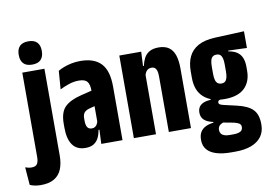

<svg xmlns="http://www.w3.org/2000/svg" viewBox="-129 -822 1614 1149"><g transform="rotate(-10 677.5 -247.0)"><path d="M39 -90.5V-502H173.5V-90.5ZM106.5 -539Q70.5 -539 53.5 -557.5Q36.5 -576 36.5 -607V-612.5Q36.5 -644 53.5 -662.2Q70.5 -680.5 106.5 -680.5Q142.5 -680.5 159.5 -662.2Q176.5 -644 176.5 -612.5V-607Q176.5 -576 159.5 -557.5Q142.5 -539 106.5 -539ZM32 180Q13 180 -4.2 176.5Q-21.5 173 -34 167L-42.5 59Q-33 62.5 -23.5 64.5Q-14 66.5 -4 66.5Q21.5 66.5 30.2 51.8Q39 37 39 11V-111H173.5V25Q173.5 72.5 159.5 107.5Q145.5 142.5 114.2 161.2Q83 180 32 180Z M430.5 0 435 -101H430V-302.5L428 -323Q428 -362 414.2 -379.2Q400.5 -396.5 363.5 -396.5Q332.5 -396.5 302.2 -386.2Q272 -376 247.5 -363.5L256 -475Q272 -484.5 292.5 -492.2Q313 -500 338.2 -505.2Q363.5 -510.5 392 -510.5Q435.5 -510.5 467.2 -499Q499 -487.5 519.5 -464.8Q540 -442 549.8 -407.2Q559.5 -372.5 559.5 -326.5V0ZM334 7.5Q281.5 7.5 255.8 -28.8Q230 -65 230 -133V-157Q230 -227.5 262.5 -259.5Q295 -291.5 363.5 -308L442.5 -327.5L457 -236.5L397.5 -221Q376 -215 366 -203.2Q356 -191.5 356 -169V-154Q356 -128.5 364 -114.8Q372 -101 392 -101Q403.5 -101 411.2 -106.2Q419 -111.5 424 -120.5Q429 -129.5 431 -141L446.5 -85.5H429Q424.5 -59 414.2 -38Q404 -17 384.8 -4.8Q365.5 7.5 334 7.5Z M841 0V-338Q841 -357.5 837.5 -370.5Q834 -383.5 826 -390.2Q818 -397 804 -397Q792.5 -397 783.8 -391.5Q775 -386 769.8 -376.8Q764.5 -367.5 762 -355L734.5 -415.5H762.5Q768 -441.5 779.2 -462.8Q790.5 -484 812 -496.5Q833.5 -509 867.5 -509Q906 -509 929.8 -492.5Q953.5 -476 964.5 -443.5Q975.5 -411 975.5 -362V0ZM628.5 0V-502H761.5L756.5 -398.5L763 -397.5V0Z M1204.5 -136Q1125 -136 1079 -176.2Q1033 -216.5 1033 -295V-335Q1033 -386 1050.8 -423.5Q1068.5 -461 1107.5 -483Q1146.5 -505 1211.5 -508L1388.5 -515.5V-414L1275.5 -418V-413Q1306.5 -408.5 1326.5 -395.2Q1346.5 -382 1356.2 -359.5Q1366 -337 1366 -303.5V-280Q1366 -213 1325.8 -174.5Q1285.5 -136 1204.5 -136ZM1196 81H1218.5Q1239.5 81 1252.2 77Q1265 73 1270.8 65.2Q1276.5 57.5 1276.5 47.5V46.5Q1276.5 31 1265 24Q1253.5 17 1233.5 12.5L1156 -2L1178 -1.5Q1165.5 2 1156.5 7.5Q1147.5 13 1143 21.2Q1138.5 29.5 1138.5 40.5V41Q1138.5 53 1144.5 62Q1150.5 71 1163.2 76Q1176 81 1196 81ZM1188 185Q1136 185 1098.8 173.8Q1061.5 162.5 1042 139.5Q1022.5 116.5 1022.5 81.5V79.5Q1022.5 50.5 1034.2 32Q1046 13.5 1066.8 3.8Q1087.5 -6 1113.5 -8.5V-13Q1077.5 -20.5 1059.2 -37.2Q1041 -54 1041 -81.5V-82.5Q1041 -103 1050.5 -116.8Q1060 -130.5 1078 -137.8Q1096 -145 1121.5 -146.5V-163.5L1197 -138H1185.5Q1175 -138 1169 -134.2Q1163 -130.5 1163 -123Q1163 -114 1170.5 -109.8Q1178 -105.5 1193.5 -102L1269.5 -84.5Q1335.5 -69.5 1364.8 -39.5Q1394 -9.5 1394 48V53Q1394 95.5 1372.2 125Q1350.5 154.5 1310.2 169.8Q1270 185 1213.5 185ZM1202 -231Q1216.5 -231 1224.8 -238.5Q1233 -246 1236.8 -260.8Q1240.5 -275.5 1240.5 -297V-340.5Q1240.5 -362.5 1236.8 -377Q1233 -391.5 1224.8 -399Q1216.5 -406.5 1202.5 -406.5H1201.5Q1187 -406.5 1178.2 -399.2Q1169.5 -392 1165.8 -377.5Q1162 -363 1162 -340.5V-297Q1162 -275.5 1165.8 -260.8Q1169.5 -246 1178.5 -238.5Q1187.5 -231 1202 -231Z"/></g></svg>

Font: Anek Latin Condensed
Style: Bold
Weight: 700
Width: 3
Designer: Yesha Goshar
Foundry: Ek Type
Version: Version 1.003